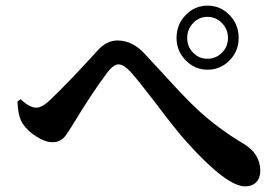

<svg xmlns="http://www.w3.org/2000/svg" viewBox="-20 -715 997 683"><path d="M852 -52Q786 -52 644 -210Q603 -256 530 -353Q468 -434 443 -461Q419 -486 401 -486Q385 -486 364 -460Q308 -386 238 -270Q237 -268 235 -265Q217 -236 207 -225Q190 -209 168 -209Q141 -209 110 -229Q79 -248 60 -276Q44 -302 42 -354L53 -362Q86 -332 109 -332Q130 -332 160 -361Q226 -424 325 -533Q358 -571 398 -571Q453 -571 498 -520Q520 -497 560 -453Q639 -366 684 -324Q758 -256 846 -204Q906 -168 906 -107Q906 -82 891.5 -67Q877 -52 852 -52ZM608 -580Q608 -628 640.5 -661.5Q673 -695 718 -695Q764 -695 796.5 -661.5Q829 -628 829 -580Q829 -533 796.5 -500Q764 -467 718.5 -467Q673 -467 640.5 -500.5Q608 -534 608 -580ZM718 -506Q748 -506 769.5 -527.5Q791 -549 791 -580Q791 -611 769.5 -633Q748 -655 718 -655Q688 -655 667 -633Q646 -611 646 -580Q646 -549 667 -527.5Q688 -506 718 -506Z"/></svg>

Font: GenRyuMin TW B
Style: Regular
Weight: 700
Version: Version 1.501;PS 1;hotconv 16.6.51;makeotf.lib2.5.65220